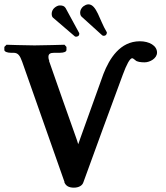

<svg xmlns="http://www.w3.org/2000/svg" viewBox="-26 -852 762 884"><path d="M450 -511 344 -216C341 -208 338 -197 334 -188C325 -216 333 -194 324 -219C282 -336 241 -454 200 -571H201C199 -577 197 -582 197 -590C197 -603 204 -609 224 -609H250C269 -609 280 -614 280 -622V-636L271 -646C271 -646 168 -643 133 -643C95 -643 4 -646 4 -646L-6 -636V-622C-6 -614 8 -609 24 -609H36C58 -609 66 -595 76 -568C141 -383 206 -198 271 -14H270C276 3 290 12 314 12C336 12 353 3 358 -13C417 -176 479 -345 539 -507C557 -556 572 -584 583 -584C585 -584 590 -581 597 -575C604 -567 623 -565 640 -565C664 -565 697 -583 697 -610C697 -642 661 -662 618 -662C527 -662 478 -583 450 -511ZM226 -817C217 -810 212 -799 212 -789C212 -780 214 -773 220 -769L318 -685C320 -683 323 -683 325 -683C329 -683 332 -685 334 -686C338 -689 339 -692 339 -696C339 -698 339 -700 338 -701L276 -815C270 -824 263 -827 249 -827C240 -827 231 -821 226 -817ZM358 -823C349 -816 343 -805 343 -794C343 -782 348 -777 350 -775L445 -689C447 -688 450 -687 453 -687C455 -687 458 -689 461 -690C464 -693 466 -697 466 -701C466 -702 466 -704 465 -705C432 -759 419 -832 381 -832C372 -832 364 -827 358 -823Z"/></svg>

Font: Libertinus Serif Semibold
Style: Regular
Weight: 600
Designer: Philipp H. Poll, Khaled Hosny
Foundry: Caleb Maclennan
Version: Version 7.050;RELEASE